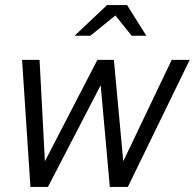

<svg xmlns="http://www.w3.org/2000/svg" viewBox="-20 -737 768 757"><path d="M100 0 67 -501H136L157 -101L364 -501H429L466 -101L657 -501H728L484 0H413L377 -401L169 0ZM274 -596 402 -717H481L557 -596H499L435 -676L336 -596Z"/></svg>

Font: Red Hat Display
Style: Italic
Weight: 300
Italic angle: -12°
Designer: Pentagram, MCKL
Foundry: Pentagram, MCKL
Version: Version 1.023